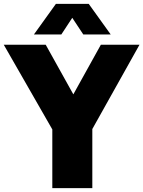

<svg xmlns="http://www.w3.org/2000/svg" viewBox="-54 -971 740 991"><path d="M216 0V-303L-34.5 -740H182L324.5 -484L466.5 -740H666L422.5 -305V0ZM121 -793 234.5 -951H404L517.5 -793H376L319 -879L262.5 -793Z"/></svg>

Font: Encode Sans Semi Condensed Black
Style: Regular
Weight: 900
Width: 4
Designer: Multiple Designers
Foundry: Impallari Type
Version: Version 3.000; ttfautohint (v1.8.3) -l 8 -r 50 -G 200 -x 14 